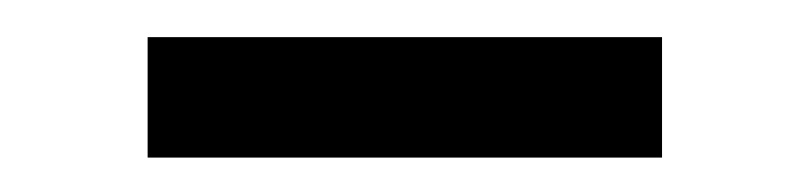

<svg xmlns="http://www.w3.org/2000/svg" viewBox="-20 -316 447 106"><path d="M61.5 -229V-295.5H345.5V-229Z"/></svg>

Font: Anek Latin Medium
Style: Regular
Weight: 400
Version: Version 1.003